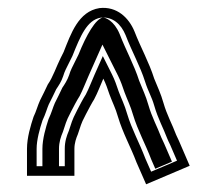

<svg xmlns="http://www.w3.org/2000/svg" viewBox="-20 -712 561 498"><path d="M173 -256V-326C173 -340.8 177.6 -353.8 182 -364L190 -388L194 -398L203 -416C207.5 -424.9 220.9 -449.8 224 -454C234.3 -473.5 239.6 -489.1 248 -508C254.5 -495 259.3 -481 264 -467C272.2 -444.6 279.4 -432.3 286 -409C298.9 -366 319 -330.9 334 -291L359 -234L472 -282L444 -347C441.3 -352.3 439 -357.3 437 -362C426.5 -390.1 412.7 -414.4 404 -445C396.8 -470.2 389.5 -484.3 380 -508C366.3 -551.3 344.8 -589 329 -630C314.5 -665.7 283.2 -696.2 238 -691C183.2 -682.4 163.9 -624.3 145 -577L137 -561C126.5 -540 116.7 -510.7 104 -493C97.3 -478.5 90.9 -465.7 84 -452C77.6 -438.2 74 -423.1 67 -409C59.8 -387.2 50 -355.5 50 -326V-256ZM148 -281H75V-326C75 -349.6 83.3 -378.7 90.2 -399.5C98.6 -417.2 102.1 -431.3 106.5 -441.2C113.5 -455.2 119.2 -466.3 125.8 -480.5C132.1 -490 139 -499.8 143.9 -514.6C147.2 -526.3 152.9 -536.8 159.4 -549.8L167.8 -566.7C188.6 -618.6 205.6 -660.2 241.4 -666.2C271.9 -669.4 293.9 -649.8 305.8 -620.8C322.2 -578 343.6 -540.4 356.2 -500.5C364.4 -474.4 373.3 -461.6 380 -438.1C389.7 -404.2 404 -378.9 413.6 -353.2C415.5 -348 419.1 -341 421.3 -336.5L439.1 -295.2L372 -266.7L357.2 -300.4C341 -343.1 321.7 -376.8 310 -416C302.8 -441.3 294.8 -455.9 287.6 -475.3C282.5 -490.5 277.9 -504.2 270.4 -519.2L246.7 -566.6L225.2 -518.2C216.5 -498.6 211.1 -483.3 202.6 -467C196 -456.9 185.6 -437 180.6 -427.2L171.2 -408.2L166.5 -396.6L158.6 -372.9C153.1 -359.8 148 -345.5 148 -326ZM133 -281V-326C133 -343.7 138 -357.8 143.1 -369.8L151 -393.6L155.5 -404.8L164.8 -423.5C169.6 -433.1 180.4 -453.5 186.6 -462.9C195.3 -479.6 200.9 -495.4 209.5 -514.7L245.7 -596.3L286.2 -515.5C293.4 -500.9 298.1 -487.1 303.1 -472.3C310.6 -452.1 318.3 -438.1 325.3 -413.5C337.5 -373.1 357 -339 372.8 -297.2L382.8 -274.3L426 -292.7L405.6 -340C403.2 -344.8 400.6 -350.3 398.2 -355.9C388 -383.1 374.1 -407.5 364.6 -440.6C357.8 -464.4 350.8 -477.8 341 -502.5C327.8 -544 307.1 -580.2 290.2 -624C276 -658.3 253.2 -666.9 246.5 -666.5C228.1 -662.6 204.3 -622.2 183.5 -570.2L175.2 -553.5C168.8 -540.7 162.8 -529.6 159.3 -517.3C155 -504.3 146.8 -492 141.7 -484.5C135.3 -470.7 129.2 -458.5 122.3 -444.8C117.4 -434 113.7 -419.2 105.8 -402.8C98.9 -381.9 90 -351.7 90 -326V-281Z"/></svg>

Font: Tape
Style: Regular
Weight: 500
Foundry: Cannot Into Space Fonts
Version: Version 0.97